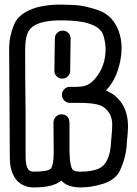

<svg xmlns="http://www.w3.org/2000/svg" viewBox="-20 -820 600 840"><path d="M333 0Q275 0 248 -30Q213 0 128 0Q85 0 56 -28Q23 -65 23 -127L20 -610Q20 -658 40.5 -710.5Q61 -763 139 -787Q187 -800 245 -800Q260 -800 305.5 -798Q351 -796 412 -774.5Q473 -753 499 -685Q512 -649 512 -609Q512 -584 507 -558Q491 -472 443 -424Q489 -406 516 -363Q540 -324 540 -266Q540 -244 535 -197V-196Q533 -133 502 -68Q480 -31 429.5 -15.5Q379 0 333 0ZM333 -69Q376 -69 406 -80Q462 -100 466 -202L468 -224Q471 -253 471 -279Q470 -305 458 -326H457Q438 -357 401 -364Q372 -370 325 -370H285Q271 -370 261 -380.5Q251 -391 251 -405Q251 -419 261 -429.5Q271 -440 285 -440H318L328 -441Q367 -441 397 -477Q442 -531 442 -605Q442 -631 433 -663Q414 -731 248 -731Q137 -731 108 -688Q90 -663 90 -601Q90 -460 92 -326V-134Q92 -93 105 -77Q113 -69 128 -69Q187 -69 202 -82Q215 -98 215 -154L214 -285Q215 -300 225 -310Q235 -320 249 -320Q282 -318 284 -285V-163Q285 -88 300 -76Q308 -69 333 -69ZM252 -476Q238 -476 228 -486Q218 -496 218 -510Q218 -551 219 -583.5Q220 -616 220 -651Q220 -666 230 -676Q240 -686 255 -686Q269 -686 279 -676Q289 -666 289 -651Q289 -614 288 -582Q287 -550 287 -510Q287 -496 277 -486Q267 -476 252 -476Z"/></svg>

Font: Bubblez Graffiti
Style: Regular
Weight: 400
Designer: GGBotNet
Foundry: GGBotNet
Version: 1.00